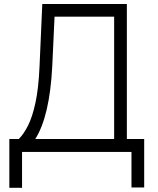

<svg xmlns="http://www.w3.org/2000/svg" viewBox="-20 -747 779 944"><path d="M25.9 176.5V-63.6H72.4Q96.2 -87 117.7 -129.4Q139.2 -171.9 154.5 -242.5Q169.7 -313.2 174.4 -420.8L187.9 -727.3H603.7V-63.6H688.9V174.7H626.4V0H88.4V176.5ZM153.4 -63.6H541.2V-665.1H248.2L236.9 -420.8Q224.1 -174.4 153.4 -63.6Z"/></svg>

Font: Inter UI Light
Style: Regular
Weight: 300
Designer: Rasmus Andersson
Foundry: rsms
Version: 3.2;8d6f07862